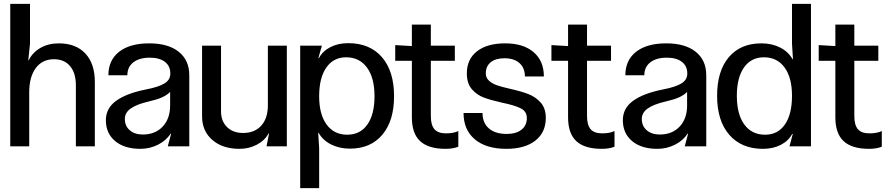

<svg xmlns="http://www.w3.org/2000/svg" viewBox="-20 -756 4609 992"><path d="M135 -530 126 -444H128Q148 -485 189 -508.5Q230 -532 284 -532Q372 -532 421 -479.5Q470 -427 470 -333V0H372V-315Q372 -379 342 -414.5Q312 -450 259 -450Q199 -450 165 -404.5Q131 -359 131 -279V0H33V-736H135Z M527 -135Q527 -197 580.5 -235.5Q634 -274 735 -294Q798 -306 829 -324.5Q860 -343 860 -376Q860 -415 832 -436.5Q804 -458 754 -458Q700 -458 669 -434Q638 -410 638 -367H540Q540 -445 595.5 -488.5Q651 -532 751 -532Q849 -532 903.5 -488.5Q958 -445 958 -367V0H847L864 -65H861Q839 -30 796.5 -8.5Q754 13 705 13Q623 13 575 -27Q527 -67 527 -135ZM718 -61Q782 -61 820.5 -102Q859 -143 859 -211V-281Q842 -264 816 -252.5Q790 -241 746 -231Q686 -217 655.5 -195.5Q625 -174 625 -141Q625 -105 650.5 -83Q676 -61 718 -61Z M1024 -155V-520H1122V-180Q1122 -130 1153 -99.5Q1184 -69 1236 -69Q1296 -69 1330 -107Q1364 -145 1364 -212V-520H1462V0H1357L1370 -66H1367Q1348 -30 1307 -8.5Q1266 13 1218 13Q1130 13 1077 -33Q1024 -79 1024 -155Z M2016 -259Q2016 -132 1955.5 -60Q1895 12 1788 12Q1734 12 1691 -9.5Q1648 -31 1626 -70H1624L1629 10V216H1531V-520H1643L1625 -456H1628Q1647 -492 1687 -512.5Q1727 -533 1779 -533Q1891 -533 1953.5 -460.5Q2016 -388 2016 -259ZM1774 -60Q1841 -60 1878 -112.5Q1915 -165 1915 -259Q1915 -354 1876 -407Q1837 -460 1768 -460Q1703 -460 1666 -407Q1629 -354 1629 -259Q1629 -165 1667.5 -112.5Q1706 -60 1774 -60Z M2108 -442H2022V-523L2108 -518V-629H2206V-520H2330V-442H2206V-156Q2206 -110 2224.5 -88.5Q2243 -67 2284 -67Q2324 -67 2348 -79V2Q2321 13 2282 13Q2194 13 2151 -26.5Q2108 -66 2108 -150Z M2790 -361H2692Q2692 -405 2664 -430Q2636 -455 2586 -455Q2541 -455 2515.5 -434.5Q2490 -414 2490 -377Q2490 -354 2506.5 -339Q2523 -324 2547.5 -315.5Q2572 -307 2616 -297Q2674 -284 2711 -269.5Q2748 -255 2774 -225.5Q2800 -196 2800 -147Q2800 -72 2746 -29.5Q2692 13 2596 13Q2492 13 2433.5 -36Q2375 -85 2375 -172H2473Q2473 -121 2506 -92.5Q2539 -64 2598 -64Q2647 -64 2674.5 -86Q2702 -108 2702 -146Q2702 -180 2671 -196Q2640 -212 2576 -225Q2518 -238 2481 -251.5Q2444 -265 2418 -295Q2392 -325 2392 -377Q2392 -450 2444.5 -491Q2497 -532 2590 -532Q2684 -532 2737 -486.5Q2790 -441 2790 -361Z M2915 -442H2829V-523L2915 -518V-629H3013V-520H3137V-442H3013V-156Q3013 -110 3031.5 -88.5Q3050 -67 3091 -67Q3131 -67 3155 -79V2Q3128 13 3089 13Q3001 13 2958 -26.5Q2915 -66 2915 -150Z M3198 -135Q3198 -197 3251.5 -235.5Q3305 -274 3406 -294Q3469 -306 3500 -324.5Q3531 -343 3531 -376Q3531 -415 3503 -436.5Q3475 -458 3425 -458Q3371 -458 3340 -434Q3309 -410 3309 -367H3211Q3211 -445 3266.5 -488.5Q3322 -532 3422 -532Q3520 -532 3574.5 -488.5Q3629 -445 3629 -367V0H3518L3535 -65H3532Q3510 -30 3467.5 -8.5Q3425 13 3376 13Q3294 13 3246 -27Q3198 -67 3198 -135ZM3389 -61Q3453 -61 3491.5 -102Q3530 -143 3530 -211V-281Q3513 -264 3487 -252.5Q3461 -241 3417 -231Q3357 -217 3326.5 -195.5Q3296 -174 3296 -141Q3296 -105 3321.5 -83Q3347 -61 3389 -61Z M3685 -261Q3685 -389 3745.5 -460.5Q3806 -532 3914 -532Q3968 -532 4010.5 -510.5Q4053 -489 4075 -450H4077L4072 -530V-736H4170V0H4059L4076 -64H4073Q4054 -28 4014 -7.5Q3974 13 3922 13Q3811 13 3748 -59.5Q3685 -132 3685 -261ZM3933 -60Q3999 -60 4035.5 -113Q4072 -166 4072 -261Q4072 -355 4033.5 -407.5Q3995 -460 3927 -460Q3861 -460 3824 -407.5Q3787 -355 3787 -261Q3787 -166 3825.5 -113Q3864 -60 3933 -60Z M4296 -442H4210V-523L4296 -518V-629H4394V-520H4518V-442H4394V-156Q4394 -110 4412.5 -88.5Q4431 -67 4472 -67Q4512 -67 4536 -79V2Q4509 13 4470 13Q4382 13 4339 -26.5Q4296 -66 4296 -150Z"/></svg>

Font: Non Bureau
Style: Regular
Weight: 400
Designer: Jona Saucedo
Foundry: Non Foundry
Version: Version 1.000; ttfautohint (v1.8.4)